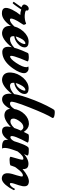

<svg xmlns="http://www.w3.org/2000/svg" viewBox="698 -1308 607 2056"><g transform="rotate(90 1001.0 -280.5)"><path d="M66 -285Q70 -285 72 -284Q82 -284 86 -273Q87 -268 86 -264Q80 -252 109 -246Q159 -236 207 -250Q218 -253 224 -257Q233 -257 238 -238Q239 -230 237 -226Q237 -226 198 -164Q159 -93 179 -85Q205 -77 253 -127Q256 -130 258 -132Q263 -138 268 -129Q270 -124 267 -120Q267 -120 242 -80Q181 1 118 2Q24 4 77 -107Q102 -157 134 -195Q134 -195 104 -197Q90 -200 75 -205Q73 -202 64 -188Q20 -123 10 -115Q4 -111 -6 -122Q-7 -124 -7 -125Q0 -133 37 -187Q50 -205 52 -208Q46 -210 41 -212Q10 -227 28 -258Q42 -283 64 -285Q65 -285 66 -285Z M419 -284Q422 -284 423 -284Q480 -283 481 -241Q481 -201 437 -164Q402 -135 361 -130Q358 -95 377 -88Q412 -75 465 -114Q476 -122 482 -129Q486 -134 492 -129Q494 -125 492 -120Q492 -120 460 -80Q373 18 304 -3Q247 -20 251 -94Q256 -166 309 -227Q360 -283 419 -284ZM438 -249Q409 -249 382 -194Q369 -169 364 -146Q409 -156 436 -209Q451 -243 442 -249Q439 -249 438 -249Z M585 -286Q631 -285 631 -272Q553 -91 577 -86Q601 -83 646 -149Q694 -221 693 -262Q691 -275 684 -280Q722 -292 745 -267Q756 -255 757 -240Q759 -191 706 -116Q641 -24 565 -6Q544 -1 524 -2Q417 -13 542 -277Q550 -286 585 -286Z M918 -284Q921 -284 922 -284Q979 -283 980 -241Q980 -201 936 -164Q901 -135 860 -130Q857 -95 876 -88Q911 -75 964 -114Q975 -122 981 -129Q985 -134 991 -129Q993 -125 991 -120Q991 -120 959 -80Q872 18 803 -3Q746 -20 750 -94Q755 -166 808 -227Q859 -283 918 -284ZM937 -249Q908 -249 881 -194Q868 -169 863 -146Q908 -156 935 -209Q950 -243 941 -249Q938 -249 937 -249Z M1235 -536Q1197 -478 1124 -293Q1049 -105 1066 -90Q1083 -80 1100 -89Q1117 -98 1129 -115L1141 -132Q1149 -138 1154 -131Q1156 -127 1155 -123Q1155 -123 1135 -79Q1085 10 1024 -1Q931 -20 1021 -276Q1073 -425 1137 -537Q1145 -550 1149 -556Q1158 -568 1201 -562Q1240 -557 1237 -540Q1236 -538 1235 -536Z M1298 -287Q1302 -287 1305 -287Q1352 -284 1386 -232Q1393 -246 1404 -267Q1408 -275 1409 -278Q1413 -290 1464 -286Q1503 -283 1500 -272Q1420 -124 1432 -95Q1433 -92 1435 -91Q1447 -85 1460 -95.5Q1473 -106 1480 -119L1487 -132Q1497 -137 1502 -131Q1503 -128 1502 -125Q1502 -125 1482 -82Q1426 16 1357 -2Q1316 -16 1333 -93Q1243 -5 1178 -30Q1131 -50 1139 -120Q1147 -191 1199 -243Q1244 -287 1298 -287ZM1334 -228Q1296 -227 1264 -176Q1234 -130 1247 -103Q1251 -95 1259 -92Q1297 -79 1344 -130Q1355 -163 1372 -201Q1357 -226 1337 -228Q1336 -228 1334 -228Z M1918 -287Q1933 -286 1945 -281Q1985 -264 1957 -179Q1954 -170 1948 -152Q1927 -95 1936 -86Q1939 -85 1940 -84Q1951 -81 1964 -93Q1977 -105 1985 -118L1992 -132Q1999 -140 2007 -132Q2010 -128 2009 -123Q2009 -123 1982 -76Q1927 8 1879 3Q1809 -5 1836 -108Q1840 -125 1851 -157Q1869 -214 1861 -220Q1832 -237 1769 -149Q1765 -143 1762 -139Q1745 -95 1745 -90Q1729 -80 1686 -80Q1654 -80 1652 -92Q1657 -113 1670 -156Q1690 -221 1681 -226Q1649 -238 1595 -166Q1589 -150 1584 -136Q1579 -122 1574 -107Q1569 -92 1565.5 -79.5Q1562 -67 1560 -54.5Q1558 -42 1557.5 -32.5Q1557 -23 1558.5 -14.5Q1560 -6 1564 0Q1563 -1 1556 0Q1504 3 1482 -16Q1453 -41 1500 -173Q1532 -265 1551 -280Q1560 -289 1605 -285Q1641 -282 1639 -269Q1634 -258 1624 -235Q1693 -295 1752 -279Q1788 -268 1784 -219Q1863 -287 1918 -287Z"/></g></svg>

Font: Sagha
Style: Regular
Weight: 400
Designer: MUHAMMAD YONI
Version: Version 001.000